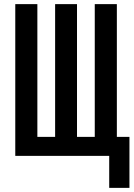

<svg xmlns="http://www.w3.org/2000/svg" viewBox="-20 -755 647 930"><path d="M509 155V0H54V-735H161V-92H247V-735H353V-92H439V-735H546V-92H607V155Z"/></svg>

Font: Zed Mono Semibold Extended
Style: Regular
Weight: 600
Width: 7
Monospace: yes
Designer: Belleve Invis
Foundry: Belleve Invis
Version: Version 1.0.0; ttfautohint (v1.8.4)